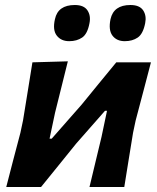

<svg xmlns="http://www.w3.org/2000/svg" viewBox="-20 -747 627 767"><path d="M5 0Q19 -54.5 32 -104.5Q45 -154.5 61.5 -216.5L72 -266Q83.5 -337.5 92.2 -390.5Q101 -443.5 109.5 -498L251 -502Q238.5 -452.5 227.2 -406.2Q216 -360 200 -297L178 -193H186.5L306.5 -329.5Q339.5 -370 374.5 -412.8Q409.5 -455.5 444.5 -498H583Q569 -443.5 555.2 -391.8Q541.5 -340 522 -266L511.5 -216.5Q501.5 -155 493.2 -104Q485 -53 476.5 0H337.5Q349.5 -51 360.8 -97.2Q372 -143.5 385.5 -200L407.5 -304.5H399.5L284 -173Q249.5 -130 214.5 -87Q179.5 -44 144 0ZM478.5 -582.5Q446 -582.5 429.2 -604.8Q412.5 -627 421.5 -670.5Q434 -727 501 -727Q537.5 -727 551.8 -705.8Q566 -684.5 560 -654.5Q551.5 -611.5 530.2 -597Q509 -582.5 478.5 -582.5ZM256.5 -582.5Q224 -582.5 206.8 -604.8Q189.5 -627 199.5 -670.5Q211.5 -727 279 -727Q315 -727 329.2 -705.8Q343.5 -684.5 337.5 -654.5Q329.5 -611.5 308.2 -597Q287 -582.5 256.5 -582.5Z"/></svg>

Font: Commissioner Loud SemiBold
Style: Italic
Weight: 600
Italic angle: -12°
Designer: Kostas Bartsokas
Foundry: Kostas Bartsokas
Version: Version 1.000; ttfautohint (v1.8.3)